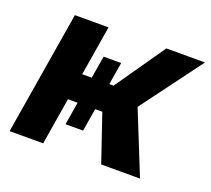

<svg xmlns="http://www.w3.org/2000/svg" viewBox="-97 -660 861 783"><g transform="rotate(20 333.5 -268.0)"><path d="M14.6 0 103 -535.6H249L213.4 -319.3H349.6L500 -535.6H667.5L471.2 -271.5L580.6 0H412.1L342.8 -203.6H193.8L160.2 0ZM271 -416.5H347.2L295.4 -104.5H219.2Z"/></g></svg>

Font: Inter 20pt
Style: Bold Italic
Weight: 700
Italic angle: -9.3988°
Version: Version 4.001;git-66647c0bb